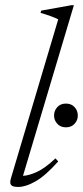

<svg xmlns="http://www.w3.org/2000/svg" viewBox="-20 -730 328 760"><path d="M210.5 -653.5Q184.5 -666.5 140.5 -679L143 -688L263 -709.5H272.5L71 -34Q94.5 -35 126.2 -49.5Q158 -64 199.5 -103L210.5 -91Q159 -33.5 120.2 -11.8Q81.5 10 52.5 10Q30 10 23.8 2.2Q17.5 -5.5 23.5 -25ZM241 -226Q219.5 -226 206.8 -240Q194 -254 194 -272.5Q194 -292 206.8 -306Q219.5 -320 241 -320Q262.5 -320 275.2 -306Q288 -292 288 -272.5Q288 -254 275.2 -240Q262.5 -226 241 -226Z"/></svg>

Font: Newsreader Text Light
Style: Italic
Weight: 300
Italic angle: -17°
Designer: Hugues Gentile
Foundry: Production Type
Version: Version 1.001